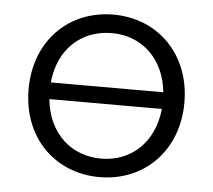

<svg xmlns="http://www.w3.org/2000/svg" viewBox="-44 -578 699 631"><g transform="rotate(5 305.5 -263.0)"><path d="M306 -531C158 -531 49 -422 49 -263C49 -104 158 5 306 5C453 5 563 -104 563 -263C563 -421 454 -531 306 -531ZM306 -470C406 -470 480 -400 491 -291H120C130 -401 205 -470 306 -470ZM306 -56C209 -56 131 -122 120 -236H491C480 -125 405 -56 306 -56Z"/></g></svg>

Font: Chess Sans
Style: Regular
Weight: 400
Designer: Wolf Bōese
Foundry: Wolf Bōese
Version: Version 7.223;Glyphs 3.3 (3306)